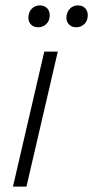

<svg xmlns="http://www.w3.org/2000/svg" viewBox="-20 -691 345 711"><path d="M262 -590Q246 -590 236 -600Q226 -610 226 -625Q226 -645 238 -658Q250 -671 269 -671Q285 -671 295 -661Q305 -651 305 -635Q305 -614 292.5 -602Q280 -590 262 -590ZM121 -590Q105 -590 95 -600Q85 -610 85 -625Q85 -645 97 -658Q109 -671 128 -671Q144 -671 154 -661Q164 -651 164 -635Q164 -614 151.5 -602Q139 -590 121 -590ZM194 -500 78 0H28L144 -500Z"/></svg>

Font: Work Sans Light
Style: Italic
Weight: 300
Italic angle: -13°
Designer: Wei Huang
Foundry: Wei Huang
Version: Version 2.010; ttfautohint (v1.8.3)